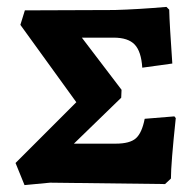

<svg xmlns="http://www.w3.org/2000/svg" viewBox="-20 -531 566 556"><path d="M25 -59 201 -235 39 -459 52 -501 312 -502Q381 -504 462 -511L470 -503Q471 -461 479 -347L392 -335Q389 -382 370 -402Q351 -422 309 -422H217L332 -271L331 -248L194 -115H315Q356 -115 373.5 -130.5Q391 -146 399 -187L485 -194L489 -189Q475 -57 475 -14L458 2L125 -2L51 5Z"/></svg>

Font: Alegreya SC ExtraBold
Style: Regular
Weight: 800
Designer: Juan Pablo del Peral
Foundry: Huerta Tipografica
Version: Version 2.007; ttfautohint (v1.6)